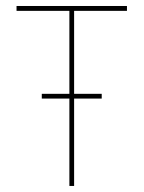

<svg xmlns="http://www.w3.org/2000/svg" viewBox="-20 -616 475 635"><path d="M399.9 -580.1V-596.2H34.7V-580.1H209.5V-305.7H118.2V-290H209.5V-1H225.1V-290H316.4V-305.7H225.1V-580.1Z"/></svg>

Font: Now Thin
Style: Regular
Weight: 100
Designer: Alfredo Marco Pradil
Foundry: Alfredo Marco Pradil
Version: Version 1.200;hotconv 1.0.109;makeotfexe 2.5.65596